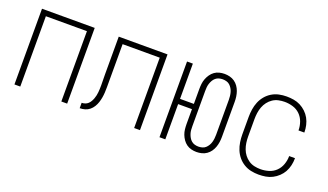

<svg xmlns="http://www.w3.org/2000/svg" viewBox="-57 -879 2114 1239"><g transform="rotate(20 1000.0 -260.0)"><path d="M69 0V-520H431V0H391V-483H109V0Z M517 0V-37Q529 -37 540.5 -41Q552 -45 560.5 -53Q569 -61 575 -71.5Q581 -82 585 -93Q589 -104 591.5 -115.5Q594 -127 595 -138.5Q596 -150 596.5 -162Q597 -174 597 -186Q597 -205 596.5 -223.5Q596 -242 596 -261V-520H931V0H891V-483H636V-223Q636 -205 636 -187Q636 -169 635 -151Q634 -133 631 -115.5Q628 -98 622.5 -81Q617 -64 607.5 -48.5Q598 -33 584 -21.5Q570 -10 552.5 -5Q535 0 517 0Z M1321 8Q1303 8 1285 3.5Q1267 -1 1252.5 -11.5Q1238 -22 1227.5 -37Q1217 -52 1210.5 -69Q1204 -86 1202 -104Q1200 -122 1200 -140V-242H1105V0H1065V-520H1105V-278H1200V-380Q1200 -398 1202 -416Q1204 -434 1210.5 -451Q1217 -468 1227.5 -483Q1238 -498 1252.5 -508.5Q1267 -519 1285 -523.5Q1303 -528 1321 -528Q1339 -528 1357 -523.5Q1375 -519 1390 -508.5Q1405 -498 1415.5 -483Q1426 -468 1432 -451Q1438 -434 1440.5 -416Q1443 -398 1443 -380V-140Q1443 -122 1440.5 -104Q1438 -86 1432 -69Q1426 -52 1415.5 -37Q1405 -22 1390 -11.5Q1375 -1 1357 3.5Q1339 8 1321 8ZM1321 -29Q1334 -29 1347 -32.5Q1360 -36 1369.5 -44.5Q1379 -53 1386 -64.5Q1393 -76 1396.5 -88.5Q1400 -101 1401.5 -114Q1403 -127 1403 -140V-380Q1403 -393 1401.5 -406Q1400 -419 1396.5 -431.5Q1393 -444 1386 -455.5Q1379 -467 1369.5 -475.5Q1360 -484 1347 -487.5Q1334 -491 1321 -491Q1308 -491 1295.5 -487.5Q1283 -484 1273 -475.5Q1263 -467 1256.5 -455.5Q1250 -444 1246 -431.5Q1242 -419 1241 -406Q1240 -393 1240 -380V-140Q1240 -127 1241 -114Q1242 -101 1246 -88.5Q1250 -76 1256.5 -64.5Q1263 -53 1273 -44.5Q1283 -36 1295.5 -32.5Q1308 -29 1321 -29Z M1747 8Q1721 8 1695 2.5Q1669 -3 1646 -17Q1623 -31 1606 -51.5Q1589 -72 1579 -96.5Q1569 -121 1565 -147.5Q1561 -174 1561 -200V-320Q1561 -346 1565 -372.5Q1569 -399 1579 -423.5Q1589 -448 1606 -468.5Q1623 -489 1646 -503Q1669 -517 1695 -522.5Q1721 -528 1747 -528Q1772 -528 1796 -524Q1820 -520 1841.5 -509Q1863 -498 1881 -481Q1899 -464 1910.5 -443Q1922 -422 1927.5 -398Q1933 -374 1933 -350V-348H1893V-349Q1893 -378 1883 -406Q1873 -434 1852.5 -454Q1832 -474 1804 -482.5Q1776 -491 1747 -491Q1726 -491 1705 -486.5Q1684 -482 1666 -470Q1648 -458 1635 -441Q1622 -424 1614.5 -404Q1607 -384 1604 -362.5Q1601 -341 1601 -320V-200Q1601 -179 1604 -157.5Q1607 -136 1614.5 -116Q1622 -96 1635 -79Q1648 -62 1666 -50Q1684 -38 1705 -33.5Q1726 -29 1747 -29Q1776 -29 1804 -37.5Q1832 -46 1852.5 -66Q1873 -86 1883 -114Q1893 -142 1893 -171V-172H1933V-170Q1933 -146 1927.5 -122Q1922 -98 1910.5 -77Q1899 -56 1881 -39Q1863 -22 1841.5 -11Q1820 0 1796 4Q1772 8 1747 8Z"/></g></svg>

Font: Iosevka SS18 Extralight
Style: Regular
Weight: 200
Monospace: yes
Designer: Belleve Invis
Foundry: Belleve Invis
Version: Version 25.1.1; ttfautohint (v1.8.4)